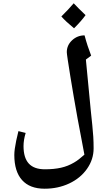

<svg xmlns="http://www.w3.org/2000/svg" viewBox="-20 -895 652 1167"><path d="M251 252Q161 252 114 199.5Q67 147 67 47Q67 30 70 8.5Q73 -13 78.5 -40Q84 -67 92 -98L136 -87Q123 -44 123 -7Q123 64 155 99Q187 134 253 134Q308 134 350.5 124.5Q393 115 430 93Q446 84 461.5 71.5Q477 59 493 45L471 -72Q462 -116 451 -177.5Q440 -239 428.5 -305.5Q417 -372 407.5 -431Q398 -490 392 -530Q386 -570 386 -578Q386 -620 418 -650Q450 -680 494 -680Q503 -646 513 -615.5Q523 -585 534 -557L502 -533L532 -221Q537 -172 541 -134.5Q545 -97 547 -63.5Q549 -30 549 7Q549 74 509 131Q469 188 401 220Q367 236 329.5 244Q292 252 251 252ZM430 -723Q379 -765 353 -795Q376 -818 394.5 -837.5Q413 -857 428 -875Q439 -863 457 -845Q475 -827 500 -803Q488 -786 470.5 -766Q453 -746 430 -723Z"/></svg>

Font: Noto Naskh Arabic
Style: Regular
Weight: 400
Designer: Monotype Design Team, David Williams, Mohamad Dakak and Nizar Qandah
Foundry: Monotype Imaging Inc.
Version: Version 2.013